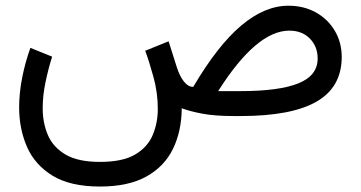

<svg xmlns="http://www.w3.org/2000/svg" viewBox="-20 -414 1288 685"><path d="M336.4 251.5Q231 251.5 167.7 212.9Q104.5 174.3 76.4 110.1Q48.3 45.9 48.3 -30.8Q48.3 -82.5 59.1 -137Q69.8 -191.4 88.4 -243.2L166 -211.9Q151.9 -167 142.1 -119.6Q132.3 -72.3 132.3 -27.8Q132.3 24.9 151.1 68.4Q169.9 111.8 214.4 137.7Q258.8 163.6 336.4 163.6Q418 163.6 462.6 137Q507.3 110.4 525.1 67.1Q543 23.9 543 -25.4Q543 -83.5 527.3 -140.1Q511.7 -196.8 498 -232.9L581.5 -266.6L610.8 -174.3Q621.1 -142.1 636.2 -123Q651.4 -104 669.4 -104Q756.8 -252.4 840.8 -323Q924.8 -393.6 1008.8 -393.6Q1064.5 -393.6 1107.4 -369.4Q1150.4 -345.2 1174.8 -303.7Q1199.2 -262.2 1199.2 -210Q1198.7 -103 1109.4 -51.5Q1020 0 838.9 0H813Q747.1 0 702.6 -8.3Q658.2 -16.6 628.4 -27.8Q627.9 53.7 597.2 116.9Q566.4 180.2 502.2 215.8Q438 251.5 336.4 251.5ZM1012.2 -304.7Q895 -304.7 758.3 -88.9H836.9Q976.1 -88.9 1044.7 -116.7Q1113.3 -144.5 1113.3 -205.1Q1113.3 -248 1085.4 -276.4Q1057.6 -304.7 1012.2 -304.7Z"/></svg>

Font: Vazirmatn UI NL
Style: Regular
Weight: 400
Designer: Saber Rastikerdar
Foundry: Saber Rastikerdar
Version: Version 33.003